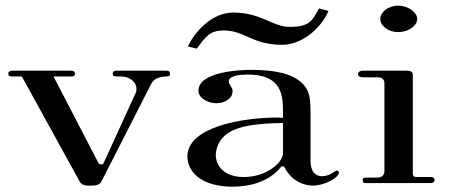

<svg xmlns="http://www.w3.org/2000/svg" viewBox="-20 -658 1629 690"><path d="M294.1 8.9H314.9C328.7 8.9 340.6 3 344.6 -5.9L523.8 -357.4C529.7 -370.3 547.5 -383.2 578.2 -383.2C588.1 -383.2 591.1 -386.1 591.1 -393.1C591.1 -401 586.1 -404 578.2 -404H400C389.1 -404 385.1 -401 385.1 -393.1C385.1 -386.1 389.1 -383.2 400 -383.2H414.9C447.5 -383.2 470.3 -361.4 470.3 -340.6C470.3 -335.6 470.3 -331.7 469.3 -327.7L352.5 -72.3C351.5 -65.3 337.6 -65.3 333.7 -72.3L172.3 -383.2H235.6C245.5 -383.2 249.5 -386.1 249.5 -393.1C249.5 -401 243.6 -404 233.7 -404H23.8C16.8 -404 9.9 -401 9.9 -393.1C9.9 -386.1 13.9 -383.2 23.8 -383.2H58.4L266.3 -5.9C270.3 3 281.2 8.9 294.1 8.9Z M856.4 -21.8C771.3 -21.8 755.4 -77.2 755.4 -99C755.4 -111.9 758.4 -170.3 832.7 -196C880.2 -212.9 959.4 -215.8 997 -215.8V-106.9C997 -74.3 937.6 -21.8 856.4 -21.8ZM693.1 -331.7C693.1 -304.9 729.3 -287.1 755.4 -287.1C778.2 -287.1 792.1 -294.1 799 -300C809.9 -306.9 815.8 -316.8 815.8 -332.7C815.8 -342.6 802 -355.4 802 -365.3C802 -370.3 804 -390.1 869.3 -390.1C992.1 -390.1 997 -317.8 997 -254.5V-234.7L977.2 -235.6C855.1 -235.6 653.5 -203 653.5 -96C653.5 -41.6 702 12.9 815.8 12.9C936.6 12.9 983.2 -49.5 991.1 -59.4C992.1 -62.4 991.1 -59.4 1001 -59.4C1017.8 -23.8 1054.4 8.9 1105.9 8.9C1146.5 8.9 1198 -19.8 1198 -37.6C1198 -41.6 1196 -44.6 1190.1 -44.6C1186.1 -44.6 1185.1 -42.6 1181.2 -40.6C1177.2 -37.6 1160.4 -24.8 1136.6 -24.8C1112.9 -24.8 1096 -41.6 1096 -80.2V-234.7C1096 -301 1096 -330.7 1063.4 -361.4C1026.7 -394.1 968.3 -406.9 880.2 -406.9C846.7 -406.9 693.1 -401.7 693.1 -331.7ZM687.1 -483.2C719.8 -525.7 731.7 -548.5 785.1 -548.5C858.4 -548.5 886.1 -497 994 -497C1076.2 -497 1142.6 -572.3 1160.4 -618.8L1126.7 -627.7C1102 -587.1 1098 -561.4 1020.8 -561.4C959.4 -561.4 918.8 -612.9 817.8 -612.9C736.6 -612.9 675.2 -535.6 655.4 -491.1Z M1293.2 0H1527.9C1535.8 0 1541.7 -3 1541.7 -11.9C1541.7 -18.8 1535.8 -21.8 1527.9 -21.8H1482.3C1469.5 -21.8 1463.5 -22.8 1463.5 -35.6V-388.1C1463.5 -401 1455.6 -404 1442.7 -404H1284.3C1273.4 -404 1266.5 -399 1266.5 -391.1C1266.5 -384.2 1273.4 -380.2 1283.3 -380.2H1336.8C1350.7 -380.2 1361.5 -374.3 1361.5 -358.4V-42.6C1361.5 -31.7 1354.6 -19.8 1336.8 -19.8H1297.2C1287.3 -19.8 1283.3 -18.8 1283.3 -11.9C1283.3 -4 1285.3 0 1293.2 0ZM1411 -542.6C1447.7 -542.6 1479.4 -565.3 1479.4 -590.1C1479.4 -612.9 1447.7 -637.6 1411 -637.6C1374.4 -637.6 1346.7 -613.9 1346.7 -590.1C1346.7 -564.4 1376.4 -542.6 1411 -542.6Z"/></svg>

Font: Biblismive
Style: Regular
Weight: 400
Designer: Susan Drake
Foundry: Susan Drake
Version: Version 1.0; ttfautohint (v1.8.4.7-5d5b)